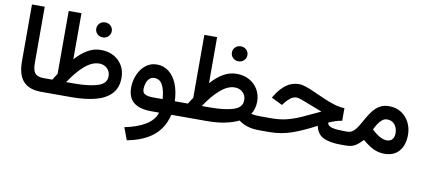

<svg xmlns="http://www.w3.org/2000/svg" viewBox="-80 -978 3430 1541"><g transform="rotate(10 1635.0 -207.5)"><path d="M71.3 -677.7H175.3V-219.7Q175.3 -158.7 196 -135.3Q216.8 -111.8 266.6 -111.8H278.8V0H266.6Q166.5 0 118.9 -52.7Q71.3 -105.5 71.3 -214.8Z M612.8 -577.1Q612.8 -603 631.1 -620.6Q649.4 -638.2 676.3 -638.2Q702.6 -638.2 720.9 -620.6Q739.3 -603 739.3 -577.1Q739.3 -551.8 720.9 -533.9Q702.6 -516.1 676.3 -516.1Q649.4 -516.1 631.1 -533.9Q612.8 -551.8 612.8 -577.1ZM336.4 -111.8Q344.7 -125.5 353.5 -138.7Q362.3 -151.9 370.6 -164.6V-677.7H474.6V-302.2Q523.9 -356.9 574.2 -385.7Q624.5 -414.6 680.7 -414.6Q740.2 -414.6 785.4 -389.9Q830.6 -365.2 856 -322Q881.3 -278.8 881.3 -222.7Q881.3 -142.6 836.7 -93.5Q792 -44.4 709.2 -22.2Q626.5 0 512.2 0H259.3V-111.8ZM685.1 -304.7Q627.9 -304.7 567.1 -252Q506.3 -199.2 449.7 -111.8H513.7Q635.3 -111.8 706.1 -134.5Q776.9 -157.2 776.9 -215.8Q776.9 -254.9 751.2 -279.8Q725.6 -304.7 685.1 -304.7Z M1144 -377.4Q1199.7 -377.4 1241.7 -344.2Q1283.7 -311 1307.9 -251.5Q1332 -191.9 1335 -111.8H1384.3V0H1326.2Q1312 64 1275.6 116.7Q1239.3 169.4 1174.3 207Q1109.4 244.6 1009.8 263.7L972.2 163.1Q1074.7 143.1 1141.6 102.3Q1208.5 61.5 1226.6 0H1163.1Q1067.4 0 1019 -39.1Q970.7 -78.1 970.7 -160.6Q970.7 -196.8 981.7 -234.9Q992.7 -272.9 1014.6 -305.2Q1036.6 -337.4 1069.1 -357.4Q1101.6 -377.4 1144 -377.4ZM1160.2 -111.8H1235.8Q1231 -182.6 1209.2 -224.9Q1187.5 -267.1 1143.1 -267.1Q1115.2 -267.1 1099.4 -249.5Q1083.5 -231.9 1077.1 -208.3Q1070.8 -184.6 1070.8 -165Q1070.8 -134.3 1093.3 -123Q1115.7 -111.8 1160.2 -111.8Z M1718.3 -577.1Q1718.3 -603 1736.6 -620.6Q1754.9 -638.2 1781.7 -638.2Q1808.1 -638.2 1826.4 -620.6Q1844.7 -603 1844.7 -577.1Q1844.7 -551.8 1826.4 -533.9Q1808.1 -516.1 1781.7 -516.1Q1754.9 -516.1 1736.6 -533.9Q1718.3 -551.8 1718.3 -577.1ZM1788.1 -415Q1846.2 -415 1891.1 -389.9Q1936 -364.7 1961.4 -321.3Q1986.8 -277.8 1986.8 -222.7Q1986.8 -195.8 1979.2 -168Q1971.7 -140.1 1957 -118.7Q1969.7 -115.7 1989.5 -113.8Q2009.3 -111.8 2044.4 -111.8H2059.1V0H2044.9Q1984.4 0 1943.6 -13.9Q1902.8 -27.8 1874 -49.8Q1829.1 -27.3 1763.9 -13.7Q1698.7 0 1617.7 0H1364.7V-111.8H1441.9Q1450.2 -125.5 1459 -138.7Q1467.8 -151.9 1476.1 -164.6V-677.7H1580.1V-302.2Q1629.4 -356.9 1679.7 -386Q1730 -415 1788.1 -415ZM1790.5 -304.7Q1733.4 -304.7 1672.6 -252Q1611.8 -199.2 1555.2 -111.8H1619.1Q1740.7 -111.8 1811.5 -134.5Q1882.3 -157.2 1882.3 -215.8Q1882.3 -254.9 1856.7 -279.8Q1831.1 -304.7 1790.5 -304.7Z M2685.5 -293.5V-190.4Q2661.6 -188 2633.1 -178.7Q2604.5 -169.4 2577.1 -156.7Q2581.1 -128.4 2618.4 -120.1Q2655.8 -111.8 2713.9 -111.8H2740.7V0H2711.9Q2616.7 0 2564.9 -25.1Q2513.2 -50.3 2499 -117.2Q2405.3 -66.4 2314.9 -33.2Q2224.6 0 2121.1 0H2039.6V-111.8H2122.6Q2193.4 -111.8 2251 -127Q2308.6 -142.1 2369.1 -169.7Q2429.7 -197.3 2508.3 -234.4Q2460.4 -252 2416.3 -269.8Q2372.1 -287.6 2339.8 -299.3Q2307.6 -311 2294.9 -311Q2266.6 -311 2244.4 -293.9Q2222.2 -276.9 2205.6 -255.4L2187 -231.9L2097.2 -275.9L2110.8 -297.9Q2144 -352.1 2189.2 -386.2Q2234.4 -420.4 2295.4 -420.4Q2320.8 -420.4 2355.7 -408Q2390.6 -395.5 2431.4 -377Q2472.2 -358.4 2515.9 -339.6Q2559.6 -320.8 2602.8 -307.6Q2646 -294.4 2685.5 -293.5Z M3063 11.2Q3013.2 11.2 2970.7 -10.3Q2928.2 -31.7 2884.8 -69.8Q2855 -38.1 2825.9 -19Q2796.9 0 2742.7 0H2721.2V-111.8H2740.2Q2769 -111.8 2790.3 -130.6Q2811.5 -149.4 2829.1 -179Q2846.7 -208.5 2865 -241.7Q2883.3 -274.9 2906.2 -304.4Q2929.2 -334 2960.7 -352.8Q2992.2 -371.6 3036.6 -371.6Q3094.2 -371.6 3136.5 -344.2Q3178.7 -316.9 3201.9 -271.2Q3225.1 -225.6 3225.1 -170.9Q3225.1 -88.4 3183.6 -38.6Q3142.1 11.2 3063 11.2ZM3039.6 -264.2Q3017.1 -264.2 2998.8 -249Q2980.5 -233.9 2966.1 -211.2Q2951.7 -188.5 2940.9 -165.5Q2956.1 -150.4 2970.2 -139.4Q2984.4 -128.4 2997.6 -120.1Q3034.2 -98.1 3063 -98.1Q3094.7 -98.1 3109.6 -116.7Q3124.5 -135.3 3124.5 -166Q3124.5 -208 3102.1 -236.1Q3079.6 -264.2 3039.6 -264.2Z"/></g></svg>

Font: Vazirmatn RD UI Medium
Style: Regular
Weight: 500
Designer: Saber Rastikerdar
Foundry: Saber Rastikerdar
Version: Version 33.003